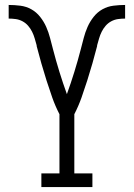

<svg xmlns="http://www.w3.org/2000/svg" viewBox="-20 -755 540 775"><path d="M147 0V-55H220V-294Q203 -327 191 -361Q179 -395 168 -429.5Q157 -464 147 -499Q137 -534 128 -569V-570Q128 -570 128 -570.5Q128 -571 128 -571V-572Q124 -586 120 -600Q116 -614 109.5 -627Q103 -640 93.5 -651Q84 -662 71 -669Q58 -676 43.5 -678Q29 -680 15 -680V-735Q38 -735 62 -732Q86 -729 106.5 -717.5Q127 -706 142 -687Q157 -668 166.5 -646.5Q176 -625 182 -602Q188 -579 194 -556Q200 -533 206.5 -510Q213 -487 220 -464.5Q227 -442 234.5 -419.5Q242 -397 250 -375Q258 -397 265.5 -419.5Q273 -442 280 -464.5Q287 -487 293.5 -510Q300 -533 306 -556Q312 -579 318 -602Q324 -625 333.5 -646.5Q343 -668 358 -687Q373 -706 393.5 -717.5Q414 -729 438 -732Q462 -735 485 -735V-680Q471 -680 456.5 -678Q442 -676 429 -669Q416 -662 406.5 -651Q397 -640 390.5 -627Q384 -614 380 -600Q376 -586 372 -572V-571Q372 -571 372 -570.5Q372 -570 372 -570V-569Q363 -534 353 -499Q343 -464 332 -429.5Q321 -395 309 -361Q297 -327 280 -294V-55H353V0Z"/></svg>

Font: Iosevka Slab Light
Style: Regular
Weight: 300
Monospace: yes
Designer: Belleve Invis
Foundry: Belleve Invis
Version: Version 11.1.0; ttfautohint (v1.8.3)